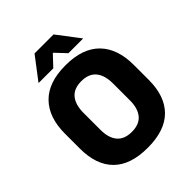

<svg xmlns="http://www.w3.org/2000/svg" viewBox="-233 -955 1101 1101"><g transform="rotate(-45 317.5 -405.0)"><path d="M317.5 15.5Q178 15.5 108.2 -54.5Q38.5 -124.5 38.5 -256V-377.5Q38.5 -509.5 108.8 -581.2Q179 -653 317.5 -653Q456 -653 526.2 -581.2Q596.5 -509.5 596.5 -377.5V-256Q596.5 -124.5 526.5 -54.5Q456.5 15.5 317.5 15.5ZM317.5 -113.5Q378 -113.5 407.5 -149Q437 -184.5 437 -248.5V-385.5Q437 -452.5 407.5 -488.5Q378 -524.5 317.5 -524.5Q257 -524.5 227.5 -488.5Q198 -452.5 198 -385.5V-248.5Q198 -184.5 227.5 -149Q257 -113.5 317.5 -113.5ZM240.5 -826.5H394.5L497 -692V-690H379L319.5 -753H315.5L256 -690H138V-692Z"/></g></svg>

Font: Anek Gujarati Medium
Style: Bold
Weight: 700
Version: Version 1.003